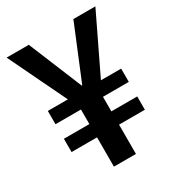

<svg xmlns="http://www.w3.org/2000/svg" viewBox="-170 -810 838 914"><g transform="rotate(-30 249.0 -352.5)"><path d="M188 0V-161H48V-234H188V-314H48V-387H173L162 -379L5 -705H127L248 -411H251L372 -705H493L336 -379L325 -387H451V-314H309V-234H451V-161H309V0Z"/></g></svg>

Font: Nunito Sans 7pt Condensed
Style: Bold
Weight: 700
Width: 3
Designer: Vernon Adams
Foundry: Vernon Adams
Version: Version 3.101;gftools[0.9.27]